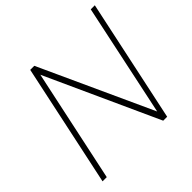

<svg xmlns="http://www.w3.org/2000/svg" viewBox="-176 -867 1034 1034"><g transform="rotate(-45 341.0 -350.0)"><path d="M682 -700H651L515 -58L221 -700H190L41 0H73L210 -643L503 0H533Z"/></g></svg>

Font: Advent Pro ExtraLight
Style: Italic
Weight: 250
Italic angle: -12°
Version: Version 3.000